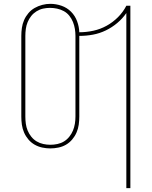

<svg xmlns="http://www.w3.org/2000/svg" viewBox="-20 -765 790 1000"><path d="M638 215V-697Q618 -668 590.5 -645Q563 -622 531 -606.5Q499 -591 464 -584.5Q429 -578 393 -578V-158Q393 -136 390 -115Q387 -94 378.5 -74.5Q370 -55 356 -38.5Q342 -22 324 -11.5Q306 -1 284.5 3.5Q263 8 242 8Q221 8 200 3.5Q179 -1 160.5 -11.5Q142 -22 128 -38.5Q114 -55 105.5 -74.5Q97 -94 94 -115Q91 -136 91 -158V-578Q91 -599 94 -620Q97 -641 105.5 -660.5Q114 -680 128 -696.5Q142 -713 160.5 -723.5Q179 -734 200 -739.5Q221 -745 242 -745Q272 -745 300.5 -735Q329 -725 350 -704Q371 -683 381.5 -654.5Q392 -626 393 -597Q430 -597 466.5 -605Q503 -613 535.5 -631Q568 -649 594.5 -675.5Q621 -702 638 -735H659V215ZM242 -11Q261 -11 279.5 -15Q298 -19 313.5 -28.5Q329 -38 341 -53Q353 -68 360 -85Q367 -102 370 -120.5Q373 -139 373 -158V-578Q373 -596 370 -614.5Q367 -633 360 -650.5Q353 -668 341 -683Q329 -698 312.5 -707Q296 -716 277.5 -720Q259 -724 240 -724Q222 -724 204 -720Q186 -716 170 -706Q154 -696 142.5 -681.5Q131 -667 124 -650Q117 -633 114.5 -614.5Q112 -596 112 -578V-158Q112 -139 114.5 -120.5Q117 -102 124 -85Q131 -68 143 -53Q155 -38 171 -28.5Q187 -19 205.5 -15Q224 -11 242 -11Z"/></svg>

Font: Zed Sans Thin Extended
Style: Regular
Weight: 100
Width: 7
Designer: Belleve Invis
Foundry: Belleve Invis
Version: Version 1.0.0; ttfautohint (v1.8.4)